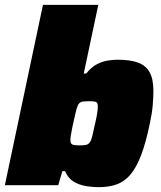

<svg xmlns="http://www.w3.org/2000/svg" viewBox="-21 -763 664 791"><path d="M388 8Q358 8 330 3Q302 -2 280.5 -16Q259 -30 247 -58H236L219 0H-1L156 -743H384L324 -460H334Q356 -487 378.5 -498.5Q401 -510 423 -513.5Q445 -517 463 -517Q514 -517 546.5 -505.5Q579 -494 595 -466Q611 -438 611 -388Q611 -361 608 -327.5Q605 -294 596 -253Q580 -175 560.5 -124Q541 -73 516.5 -44Q492 -15 460 -3.5Q428 8 388 8ZM306 -164Q323 -164 333 -166Q343 -168 349 -176.5Q355 -185 359.5 -203.5Q364 -222 371 -255Q377 -280 379.5 -297Q382 -314 382 -324Q382 -335 378.5 -339.5Q375 -344 366.5 -345Q358 -346 344 -346Q331 -346 322 -345Q313 -344 307.5 -339.5Q302 -335 298 -325Q295 -317 291.5 -302.5Q288 -288 284 -270.5Q280 -253 276.5 -236Q273 -219 271 -206Q269 -193 269 -187Q269 -171 277.5 -167.5Q286 -164 306 -164Z"/></svg>

Font: Saira SemiExpanded Black
Style: Italic
Weight: 900
Width: 6
Italic angle: -12°
Designer: Hector Gatti with collaboration of the Omnibus-Type team
Foundry: Omnibus-Type
Version: Version 1.101